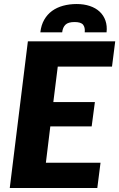

<svg xmlns="http://www.w3.org/2000/svg" viewBox="-20 -934 592 954"><path d="M28.5 0ZM536.5 -603H267L245 -427H451.5L435.5 -306H230L208 -125.5H479.5L463.5 0H28.5L118.5 -728.5H552.5ZM361 -914Q397 -914 426.2 -904.2Q455.5 -894.5 475.2 -876Q495 -857.5 504 -831.5Q513 -805.5 509.5 -773.5H401Q403.5 -797.5 393 -811Q382.5 -824.5 350.5 -824.5Q318.5 -824.5 305 -811Q291.5 -797.5 289 -773.5H180.5Q184.5 -809.5 199.8 -836Q215 -862.5 238.8 -879.8Q262.5 -897 293.8 -905.5Q325 -914 361 -914Z"/></svg>

Font: Lato Black
Style: Italic
Weight: 900
Italic angle: -7°
Designer: Lukasz Dziedzic
Foundry: tyPoland Lukasz Dziedzic
Version: Version 2.007; 2014-02-27